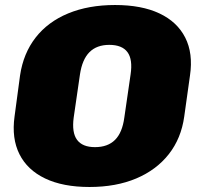

<svg xmlns="http://www.w3.org/2000/svg" viewBox="-20 -733 793 766"><path d="M337 13Q231 13 160 -21Q89 -55 57.5 -118Q26 -181 38 -268L60 -432Q73 -520 122 -583Q171 -646 252 -679.5Q333 -713 439 -713Q545 -713 616 -679.5Q687 -646 719 -583Q751 -520 738 -432L715 -268Q703 -181 653.5 -118Q604 -55 523.5 -21Q443 13 337 13ZM359 -146Q410 -146 439 -175Q468 -204 476 -264L501 -436Q510 -496 488.5 -525Q467 -554 416 -554Q366 -554 337 -525Q308 -496 299 -436L274 -264Q266 -204 287.5 -175Q309 -146 359 -146Z"/></svg>

Font: Pathway Extreme SemiCondensed Black
Style: Italic
Weight: 900
Width: 4
Italic angle: -8°
Version: Version 1.001;gftools[0.9.26]